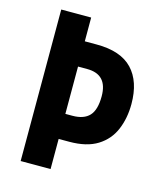

<svg xmlns="http://www.w3.org/2000/svg" viewBox="-108 -794 737 874"><g transform="rotate(15 260.5 -357.0)"><path d="M492 -381Q492 -314 469 -259.5Q446 -205 395.5 -173.5Q345 -142 263 -142H213V0H72V-714H213V-602H269Q383 -602 437.5 -544.5Q492 -487 492 -381ZM246 -260Q300 -260 326 -288Q352 -316 352 -380Q352 -483 256 -483H213V-260Z"/></g></svg>

Font: Noto Sans Arabic Cond
Style: Bold
Weight: 700
Width: 3
Designer: Monotype Design Team, Nadine Chahine, Nizar Qandah and Khaled Hosny
Foundry: Monotype Imaging Inc.
Version: Version 2.012; ttfautohint (v1.8.4.7-5d5b)